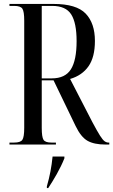

<svg xmlns="http://www.w3.org/2000/svg" viewBox="-20 -734 575 975"><path d="M28 0V-10H52Q84 -10 93.5 -24Q103 -38 103 -85V-629Q103 -676 93.5 -690Q84 -704 52 -704H28V-714H252Q368 -714 415 -665Q462 -616 462 -526Q462 -444 429.5 -397.5Q397 -351 336 -333L449 -114Q474 -67 488 -45Q502 -23 511.5 -16.5Q521 -10 531 -10H535V0H516Q458 0 424.5 -19Q391 -38 364 -94L252 -326H192V-85Q192 -38 201 -24Q210 -10 241 -10H264V0ZM243 -336Q311 -336 340 -382Q369 -428 369 -525Q369 -618 341.5 -661Q314 -704 245 -704H192V-336ZM218 212Q229 174 236 137.5Q243 101 247 61H307V70Q291 110 268 150.5Q245 191 225 221H218Z"/></svg>

Font: Noto Serif Display ExtraCondensed
Style: Regular
Weight: 400
Width: 2
Designer: Monotype Design Team
Foundry: Monotype Imaging Inc.
Version: Version 2.009